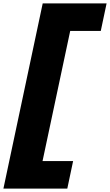

<svg xmlns="http://www.w3.org/2000/svg" viewBox="-65 -883 644 1124"><path d="M-45 221 185 -863H559L525 -702H346L184 60H363L329 221Z"/></svg>

Font: Be Vietnam Pro Black
Style: Italic
Weight: 900
Italic angle: -12°
Designer: Lam Bao, Tony Le, Vietanh Nguyen
Foundry: Yellow Type Foundry
Version: Version 1.002; ttfautohint (v1.8.3)